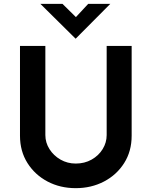

<svg xmlns="http://www.w3.org/2000/svg" viewBox="-20 -971 789 999"><path d="M216 -268Q216 -229 237.5 -195Q259 -161 295 -140.5Q331 -120 374 -120Q420 -120 456.5 -140.5Q493 -161 514 -195Q535 -229 535 -268V-732H665V-265Q665 -184 626 -122.5Q587 -61 521 -26.5Q455 8 374 8Q293 8 227.5 -26.5Q162 -61 123 -122.5Q84 -184 84 -265V-732H216ZM305 -951 375 -882 439 -951H554L374 -770H373L190 -951Z"/></svg>

Font: Reem Kufi SemiBold
Style: Regular
Weight: 600
Designer: Khaled Hosny
Version: Version 1.001